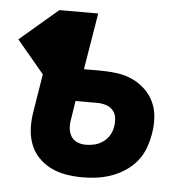

<svg xmlns="http://www.w3.org/2000/svg" viewBox="-79 -564 622 616"><g transform="rotate(5 232.5 -256.0)"><path d="M208 8Q180 8 154 3.5Q128 -1 105 -12.5Q82 -24 64.5 -43Q47 -62 38.5 -86.5Q30 -111 29.5 -138Q29 -165 34 -193L53 -310L-35 -415L88 -520H213L183 -338H236Q263 -338 289.5 -334.5Q316 -331 339 -320.5Q362 -310 380.5 -292.5Q399 -275 409.5 -252Q420 -229 421.5 -202Q423 -175 418 -148Q414 -125 405.5 -102.5Q397 -80 381.5 -61Q366 -42 344.5 -28Q323 -14 300 -6Q277 2 254 5Q231 8 208 8ZM209 -97Q224 -97 238.5 -100.5Q253 -104 266 -113.5Q279 -123 286.5 -136.5Q294 -150 296 -165Q298 -179 296 -192.5Q294 -206 285 -216Q276 -226 262.5 -230Q249 -234 235 -234H165L156 -176Q153 -161 154 -146.5Q155 -132 162 -120Q169 -108 182 -102.5Q195 -97 209 -97Z"/></g></svg>

Font: Iosevka Curly Extrabold
Style: Italic
Weight: 800
Italic angle: -9°
Monospace: yes
Designer: Belleve Invis
Foundry: Belleve Invis
Version: Version 22.1.2; ttfautohint (v1.8.4)